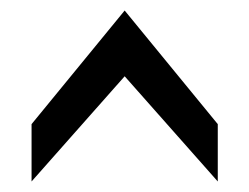

<svg xmlns="http://www.w3.org/2000/svg" viewBox="-20 -779 474 365"><path d="M40 -543 217 -759 394 -543V-434L217 -634L40 -434Z"/></svg>

Font: Cabin Condensed
Style: Regular
Weight: 400
Width: 3
Designer: Pablo Impallari
Foundry: Pablo Impallari. http://www.impallari.com Igino Marini. http://www.ikern.com
Version: Version 2.200